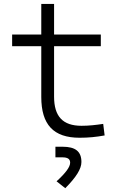

<svg xmlns="http://www.w3.org/2000/svg" viewBox="-20 -694 626 981"><path d="M386.7 9.8C432.6 9.8 471.2 5.9 514.6 -2L507.3 -61C468.3 -55.2 434.1 -51.3 396.5 -51.3C300.8 -51.3 256.3 -99.1 256.3 -200.2V-458H495.1V-517.6H256.3V-673.8H190.9V-517.6H42V-458H190.9V-198.7C190.9 -57.1 253.4 9.8 386.7 9.8ZM313.5 267.6C370.1 210.4 396 168.5 396 133.8C396 80.1 365.7 55.7 299.8 55.7H263.2V109.9H298.3C325.7 109.9 338.4 118.2 338.4 137.2C338.4 158.7 316.9 188.5 269 232.4Z"/></svg>

Font: Cascadia Code Light
Style: Regular
Weight: 300
Monospace: yes
Designer: Aaron Bell
Foundry: Saja Typeworks
Version: Version 2404.023